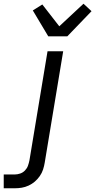

<svg xmlns="http://www.w3.org/2000/svg" viewBox="-117 -795 511 1030"><path d="M-97 215V141H-38Q-24 141 -9 136Q6 131 17 119.5Q28 108 33 94Q38 80 41 65L138 -520H222L123 77Q120 96 114 114.5Q108 133 96.5 149.5Q85 166 70 179Q55 192 36.5 200.5Q18 209 -0.5 212Q-19 215 -38 215ZM142 -600 59 -739 110 -771 201 -654 331 -775 374 -735 244 -600Z"/></svg>

Font: Iosevka Aile Oblique
Style: Regular
Weight: 400
Italic angle: -9°
Designer: Belleve Invis
Foundry: Belleve Invis
Version: Version 31.1.0; ttfautohint (v1.8.4)